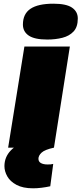

<svg xmlns="http://www.w3.org/2000/svg" viewBox="-20 -799 441 1039"><path d="M269 -779Q339 -779 370 -757.5Q401 -736 401 -699Q401 -653 378 -628.5Q355 -604 317.5 -594.5Q280 -585 236 -585Q167 -585 135.5 -606.5Q104 -628 104 -666Q104 -724 145 -751.5Q186 -779 269 -779ZM24 0 112 -547H358L272 0ZM131 -34 272 0Q222 11 205 27Q188 43 188 60Q188 76 201.5 83.5Q215 91 237 91Q247 91 254 90.5Q261 90 268 88L252 209Q229 214 205 217Q181 220 159 220Q104 220 69.5 201.5Q35 183 19.5 155.5Q4 128 4 100Q4 51 38.5 15Q73 -21 131 -34Z"/></svg>

Font: Georama ExtraExtended ExtraBold
Style: Italic
Weight: 800
Width: 8
Italic angle: -9°
Designer: Jean-Baptiste Levee
Foundry: Production Type
Version: Version 1.000